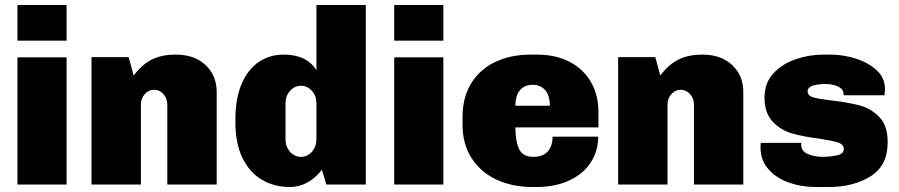

<svg xmlns="http://www.w3.org/2000/svg" viewBox="-20 -740 3607 770"><path d="M247 -577H50V-720H247ZM247 -510V0H50V-510Z M849 -371V0H651V-320Q651 -345 635.5 -362.5Q620 -380 598 -380Q576 -380 560.5 -362.5Q545 -345 545 -320V0H347V-511H496L516 -437Q549 -481 588.5 -501Q628 -521 685 -521Q760 -521 804.5 -479Q849 -437 849 -371Z M1249 -458V-720H1447V0H1289L1271 -59Q1216 10 1142 10Q1080 10 1030.5 -19Q981 -48 952.5 -106.5Q924 -165 924 -250V-261Q924 -346 949.5 -404.5Q975 -463 1018.5 -492Q1062 -521 1117 -521Q1211 -521 1249 -458ZM1125 -326V-181Q1125 -152 1143 -131.5Q1161 -111 1187 -111Q1213 -111 1231 -131.5Q1249 -152 1249 -181V-326Q1249 -355 1231 -375.5Q1213 -396 1187 -396Q1161 -396 1143 -375.5Q1125 -355 1125 -326Z M1758 -577H1561V-720H1758ZM1758 -510V0H1561V-510Z M2380 -291V-229H2047Q2047 -173 2062 -142Q2077 -111 2118 -111Q2157 -111 2176.5 -132.5Q2196 -154 2196 -192H2379Q2379 -135 2349.5 -89Q2320 -43 2263.5 -16.5Q2207 10 2130 10H2115Q2035 10 1971.5 -19.5Q1908 -49 1871.5 -105.5Q1835 -162 1835 -240V-271Q1835 -349 1869.5 -405.5Q1904 -462 1966 -491.5Q2028 -521 2108 -521H2133Q2210 -521 2265.5 -491.5Q2321 -462 2350.5 -410Q2380 -358 2380 -291ZM2047 -316H2185Q2185 -358 2166 -379Q2147 -400 2116 -400Q2084 -400 2065.5 -378.5Q2047 -357 2047 -316Z M2961 -371V0H2763V-320Q2763 -345 2747.5 -362.5Q2732 -380 2710 -380Q2688 -380 2672.5 -362.5Q2657 -345 2657 -320V0H2459V-511H2608L2628 -437Q2661 -481 2700.5 -501Q2740 -521 2797 -521Q2872 -521 2916.5 -479Q2961 -437 2961 -371Z M3529 -384Q3529 -370 3527 -358H3363V-363Q3363 -383 3340.5 -393Q3318 -403 3293 -403Q3219 -403 3219 -374Q3219 -356 3241.5 -349.5Q3264 -343 3316 -337Q3384 -329 3428.5 -317Q3473 -305 3506.5 -270.5Q3540 -236 3540 -170Q3540 -76 3471.5 -33Q3403 10 3303 10H3251Q3195 10 3144.5 -7.5Q3094 -25 3062 -61Q3030 -97 3030 -149Q3030 -160 3031 -167H3194Q3193 -164 3193 -160Q3193 -134 3219.5 -122.5Q3246 -111 3279 -111Q3309 -111 3336.5 -117Q3364 -123 3364 -142Q3364 -161 3341 -168.5Q3318 -176 3265 -184Q3201 -192 3156 -205Q3111 -218 3078.5 -252.5Q3046 -287 3046 -349Q3046 -407 3081.5 -445.5Q3117 -484 3171 -502.5Q3225 -521 3281 -521H3312Q3360 -521 3410.5 -505.5Q3461 -490 3495 -459Q3529 -428 3529 -384Z"/></svg>

Font: Chivo Black
Style: Regular
Weight: 900
Designer: Hector Gatti
Foundry: Omnibus-Type
Version: Version 1.007